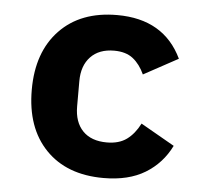

<svg xmlns="http://www.w3.org/2000/svg" viewBox="-44 -575 688 634"><g transform="rotate(5 300.0 -258.0)"><path d="M60 -258Q60 -383 129.5 -455.5Q199 -528 320 -528Q475 -528 535 -402L421 -340Q406 -373 382.5 -391.5Q359 -410 320 -410Q270 -410 242 -380.5Q214 -351 214 -300V-216Q214 -164 242 -135Q270 -106 322 -106Q362 -106 387.5 -124.5Q413 -143 431 -178L543 -114Q514 -55 459 -21.5Q404 12 321 12Q199 12 129.5 -60Q60 -132 60 -258Z"/></g></svg>

Font: iA Writer Duo S
Style: Bold
Weight: 700
Designer: Mike Abbink, Paul van der Laan, Pieter van Rosmalen, Oliver Reichenstein
Foundry: Bold Monday and Information Architects Inc.
Version: Version 2.000